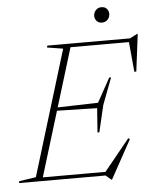

<svg xmlns="http://www.w3.org/2000/svg" viewBox="-91 -905 786 978"><g transform="rotate(-5 302.5 -416.0)"><path d="M252 -662.5 170.5 -675.5 173 -685H295.5L86 0H-32L-29.5 -9.5L56.5 -22.5ZM588 -673.5 610 -666.5H253.5L260 -685H595.5L633.5 -704.5H637L613 -514L603 -513.5ZM438.5 23.5 411 0H50.5L56.5 -18.5H436L404 -8.5L542.5 -179L550.5 -174L442 23.5ZM398.5 -222H389L398 -345.5L182.5 -350.5L188 -366.5L405 -372.5L473 -495.5H482.5L430.5 -358.5ZM460.5 -777.5Q443.5 -777.5 433.8 -788.8Q424 -800 424 -814.5Q424 -830.5 435 -843.2Q446 -856 464.5 -856Q482 -856 491.8 -844.8Q501.5 -833.5 501.5 -818.5Q501.5 -802.5 490.5 -790Q479.5 -777.5 460.5 -777.5Z"/></g></svg>

Font: Newsreader 36pt ExtraLight
Style: Italic
Weight: 250
Italic angle: -17°
Designer: Hugues Gentile
Foundry: Production Type
Version: Version 1.003